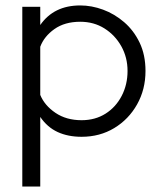

<svg xmlns="http://www.w3.org/2000/svg" viewBox="-20 -497 593 706"><path d="M62 189V-472H128V-405Q178 -477 275 -477Q317 -477 359 -461.5Q401 -446 436.5 -415.5Q472 -385 493.5 -340Q515 -295 515 -236Q515 -168 484 -113Q453 -58 400 -26Q347 6 280 6Q230 6 192 -11.5Q154 -29 128 -67V189ZM280 -55Q330 -55 368 -79Q406 -103 427.5 -144.5Q449 -186 449 -236Q449 -286 426 -327Q403 -368 364 -392.5Q325 -417 275 -417Q218 -417 180 -390Q142 -363 128 -325V-148Q144 -109 184 -82Q224 -55 280 -55Z"/></svg>

Font: Lil Grotesk
Style: Regular
Weight: 400
Designer: Bastien Sozeau
Foundry: NBR — Bastien Sozeau
Version: Version 4.002; ttfautohint (v1.8.4.7-5d5b)